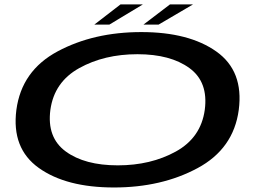

<svg xmlns="http://www.w3.org/2000/svg" viewBox="-20 -824 1149 850"><path d="M484.5 6Q695.5 6 854.8 -79.8Q1014 -165.5 1037 -337.5Q1059.5 -509.5 938 -595.8Q816.5 -682 605.5 -682Q394.5 -682 235 -596.5Q75.5 -511 52.5 -337.5Q30.5 -167 151.8 -80.5Q273 6 484.5 6ZM501.5 -92Q355 -92 271 -153.5Q187 -215 203 -337.5Q220 -461 330.8 -522.5Q441.5 -584 588.5 -584Q734.5 -584 818.8 -522.5Q903 -461 886.5 -337.5Q869.5 -214.5 758.5 -153.2Q647.5 -92 501.5 -92ZM615 -715H682L834.5 -804.5H732.5ZM397.5 -715H464L612.5 -804.5H513.5Z"/></svg>

Font: Anybody ExtraExpanded Medium
Style: Italic
Weight: 500
Width: 8
Italic angle: -10°
Version: Version 1.113;gftools[0.9.25]